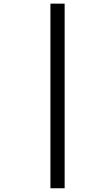

<svg xmlns="http://www.w3.org/2000/svg" viewBox="-20 -779 590 1037"><path d="M252.4 237.8V-759.3H329.1V237.8Z"/></svg>

Font: Open Sans Medium
Style: Italic
Weight: 500
Italic angle: -12°
Designer: Monotype Design Team
Foundry: Monotype Imaging Inc.
Version: Version 3.000